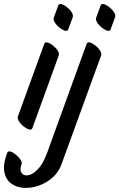

<svg xmlns="http://www.w3.org/2000/svg" viewBox="-83 -683 589 947"><path d="M182 -595 204 -655Q208 -666 220.5 -662.5Q233 -659 247.5 -647.5Q262 -636 270.5 -622.5Q279 -609 276 -599L254 -539Q250 -528 237.5 -531.5Q225 -535 210.5 -546.5Q196 -558 187.5 -571.5Q179 -585 182 -595ZM391 -595 413 -655Q417 -666 429.5 -662.5Q442 -659 456.5 -647.5Q471 -636 479.5 -622.5Q488 -609 485 -599L463 -539Q459 -528 446.5 -531.5Q434 -535 419.5 -546.5Q405 -558 396.5 -571.5Q388 -585 391 -595ZM5 -108 135 -466Q139 -477 151.5 -473.5Q164 -470 178.5 -458.5Q193 -447 201.5 -433.5Q210 -420 207 -410L77 -52Q73 -41 60.5 -44.5Q48 -48 33.5 -59.5Q19 -71 10.5 -84.5Q2 -98 5 -108ZM416 -410 220 128Q206 167 175.5 193.5Q145 220 107 233Q69 246 33.5 243.5Q-2 241 -28 222Q-54 203 -61.5 166Q-69 129 -48 72Q-44 61 -31.5 64.5Q-19 68 -5 79.5Q9 91 18 104.5Q27 118 23 128Q13 155 23.5 170Q34 185 56 181.5Q78 178 103.5 152Q129 126 149 72L344 -466Q348 -477 360.5 -473.5Q373 -470 387.5 -458.5Q402 -447 410.5 -433.5Q419 -420 416 -410Z"/></svg>

Font: Story Script
Style: Regular
Weight: 400
Designer: Lana Roulhac, Ben Buysse
Version: Version 1.000; ttfautohint (v1.8.4.7-5d5b)